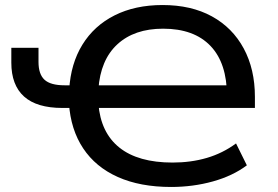

<svg xmlns="http://www.w3.org/2000/svg" viewBox="-20 -734 1104 763"><path d="M660 9Q537 9 448.5 -30.5Q360 -70 310.5 -144.5Q261 -219 254 -323L277 -305H228Q126 -305 75.5 -350.5Q25 -396 25 -485V-544H133V-488Q133 -439 157 -417Q181 -395 237 -395H270L255 -378Q261 -481 307.5 -556.5Q354 -632 435.5 -673Q517 -714 626 -714Q740 -714 822 -669Q904 -624 948.5 -541.5Q993 -459 993 -349V-305H352L371 -322Q380 -207 454.5 -147.5Q529 -88 666 -88Q739 -88 802 -106.5Q865 -125 918 -164L961 -77Q905 -35 826 -13Q747 9 660 9ZM628 -620Q514 -620 446.5 -558Q379 -496 371 -379L354 -395H908L882 -352Q882 -483 816.5 -551.5Q751 -620 628 -620Z"/></svg>

Font: Nunito Sans 10pt SemiExpanded SemiBold
Style: Regular
Weight: 600
Width: 6
Designer: Vernon Adams
Foundry: Vernon Adams
Version: Version 3.101;gftools[0.9.27]